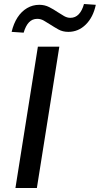

<svg xmlns="http://www.w3.org/2000/svg" viewBox="-20 -938 498 958"><path d="M57 0 169 -705H276L164 0ZM98 -775 38 -779Q48 -821 67.5 -851Q87 -881 115 -897.5Q143 -914 176 -914Q203 -914 225.5 -902.5Q248 -891 267 -878Q284 -867 299.5 -858Q315 -849 331 -849Q356 -849 373 -867Q390 -885 399 -918L458 -914Q445 -852 408 -815.5Q371 -779 321 -779Q293 -779 271.5 -791Q250 -803 230 -816Q213 -827 198 -835.5Q183 -844 166 -844Q141 -844 124.5 -826.5Q108 -809 98 -775Z"/></svg>

Font: Nunito Sans 7pt SemiCondensed SemiBold
Style: Italic
Weight: 600
Width: 4
Italic angle: -9°
Designer: Vernon Adams
Foundry: Vernon Adams
Version: Version 3.101;gftools[0.9.27]